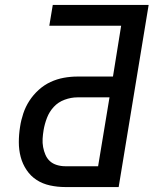

<svg xmlns="http://www.w3.org/2000/svg" viewBox="-20 -755 640 775"><path d="M243 0Q212 0 182 -6.5Q152 -13 128 -28.5Q104 -44 87.5 -68.5Q71 -93 63.5 -121.5Q56 -150 56 -181Q56 -212 61 -243Q65 -270 74 -297Q83 -324 98.5 -348Q114 -372 136 -392Q158 -412 184 -424Q210 -436 237.5 -441Q265 -446 292 -446H436L469 -651H179L193 -735H580L459 0ZM243 -84H376L422 -362H292Q267 -362 241 -352.5Q215 -343 197 -323.5Q179 -304 169.5 -279Q160 -254 156 -230Q153 -212 152 -195Q151 -178 154 -161.5Q157 -145 163.5 -130Q170 -115 181.5 -104.5Q193 -94 209.5 -89Q226 -84 243 -84Z"/></svg>

Font: Iosevka Custom Medium
Style: Italic
Weight: 500
Italic angle: -9°
Designer: Belleve Invis
Foundry: Belleve Invis
Version: Version 27.0.1